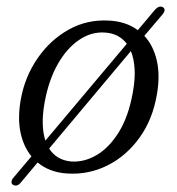

<svg xmlns="http://www.w3.org/2000/svg" viewBox="-20 -526 546 592"><path d="M20.5 44Q15.5 41.5 15.5 35Q15.5 28.5 21 22.5L77 -44Q52.5 -73.5 43.2 -117.8Q34 -162 44 -219Q56.5 -289 95.5 -345.8Q134.5 -402.5 191.5 -434.5Q248.5 -466.5 316 -462.5Q368.5 -460 405 -433L457 -495Q470 -510 482 -504Q493.5 -496.5 481 -481.5L425 -415.5Q452.5 -386 463.2 -340.5Q474 -295 464 -236Q451 -158 410.2 -101.5Q369.5 -45 311.5 -16Q253.5 13 188 9Q133.5 6 96 -25L44 37Q33 50.5 20.5 44ZM118 -212.5Q111 -174.5 111.8 -144.5Q112.5 -114.5 120 -92.5L371 -391Q347 -422.5 305 -425.5Q263 -429 224.8 -403.5Q186.5 -378 158.5 -329Q130.5 -280 118 -212.5ZM200 -28Q240 -25.5 278.5 -48.2Q317 -71 346.8 -119.2Q376.5 -167.5 389.5 -241Q397 -281.5 395 -313.5Q393 -345.5 383.5 -368.5L131.5 -68Q154.5 -32 200 -28Z"/></svg>

Font: Fraunces 9pt Soft Light
Style: Italic
Weight: 300
Italic angle: -16°
Version: Version 1.000;[0bf87f6ff]